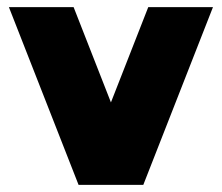

<svg xmlns="http://www.w3.org/2000/svg" viewBox="-20 -520 624 540"><path d="M5 -500 201 0H383L579 -500H397L292 -232L187 -500Z"/></svg>

Font: Unageo
Style: Black
Weight: 900
Designer: Richard Sepsi
Foundry: Richard Sepsi
Version: Version 2.000